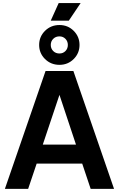

<svg xmlns="http://www.w3.org/2000/svg" viewBox="-20 -1194 752 1214"><path d="M268 -745H444L701 0H553.2L499.8 -159.5H211.8L158 0H11ZM460.5 -279.5 337.2 -650.5H374.8L250.5 -279.5ZM227.5 -909.8Q227.5 -962.2 264.6 -999Q301.8 -1035.8 356 -1035.8Q409.2 -1035.8 446 -999Q482.8 -962.2 482.8 -909.8Q482.8 -857.5 446 -820.8Q409.2 -784 356 -784Q301.8 -784 264.6 -820.8Q227.5 -857.5 227.5 -909.8ZM409 -909.8Q409 -932.8 393.8 -948.4Q378.5 -964 355.8 -964Q332.2 -964 316.6 -948.5Q301 -933 301 -909.8Q301 -886.8 316.6 -871.2Q332.2 -855.8 355.8 -855.8Q378.5 -855.8 393.8 -871.2Q409 -886.8 409 -909.8ZM351 -1174.5H489.8L415 -1063.2H300.8Z"/></svg>

Font: Trafiko Sans Variable
Style: Regular
Weight: 400
Designer: Gumpita Rahayu / Trafiko
Foundry: Tokotype / Trafiko
Version: Version 0.001;FEAKit 1.0